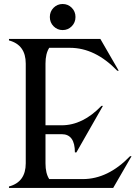

<svg xmlns="http://www.w3.org/2000/svg" viewBox="-20 -930 676 950"><path d="M245.1 -891.6Q263.7 -910.2 290 -910.2Q316.4 -910.2 335 -891.6Q353.5 -873 353.5 -845.9Q353.5 -818.8 335 -800Q316.4 -781.2 290 -781.2Q263.7 -781.2 245.1 -800Q226.6 -818.8 226.6 -845.9Q226.6 -873 245.1 -891.6ZM24.4 0V-7.3Q107.4 -29.3 107.4 -122.1V-615.2Q107.4 -708 24.4 -730V-737.3H476.6L567.4 -580.1H560.1Q450.7 -693.4 326.2 -693.4H223.6Q205.1 -665 205.1 -615.2V-310.1H285.2Q389.6 -310.1 481.9 -406.2H489.3L357.9 -175.8H350.6Q350.6 -266.1 285.2 -266.1H205.1V-122.1Q205.1 -71.8 223.6 -43.9H389.6Q514.2 -43.9 623.5 -157.2H630.9L540 0Z"/></svg>

Font: Modern Antiqua
Style: Book
Weight: 400
Designer: Wojciech Kalinowski "wmk69" (wmk69@o2.pl)
Foundry: Wojciech Kalinowski "wmk69" (wmk69@o2.pl)
Version: Version 3.1.0; 2021-05-28